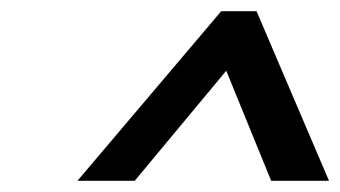

<svg xmlns="http://www.w3.org/2000/svg" viewBox="-20 -694 606 342"><path d="M463 -372H566L437 -674H374L118 -372H220L383 -568Z"/></svg>

Font: LT Wave Medium
Style: Italic
Weight: 500
Designer: Daniel Lyons
Version: Version 2.5 (Glyphs App)